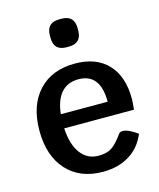

<svg xmlns="http://www.w3.org/2000/svg" viewBox="-119 -883 812 978"><g transform="rotate(-15 286.5 -394.0)"><path d="M536 -255H168Q173 -169 208 -122Q243 -75 303 -75Q344 -75 370.5 -91.5Q397 -108 431 -156Q437 -165 452 -165Q480 -165 529 -130Q501 -62 442.5 -26Q384 10 303 10Q182 10 112.5 -66.5Q43 -143 43 -276Q43 -408 113 -484Q183 -560 305 -560Q417 -560 478.5 -495Q540 -430 540 -312Q540 -295 536 -255ZM417 -329Q417 -478 302 -478Q245 -478 211.5 -440.5Q178 -403 170 -329ZM220 -718V-731Q220 -798 287 -798H299Q366 -798 366 -731V-718Q366 -651 299 -651H287Q220 -651 220 -718Z"/></g></svg>

Font: Krub SemiBold
Style: Regular
Weight: 600
Version: Version 1.000; ttfautohint (v1.6)